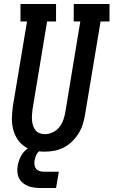

<svg xmlns="http://www.w3.org/2000/svg" viewBox="-20 -755 571 966"><path d="M204 8Q176 8 148.5 1.5Q121 -5 99.5 -21Q78 -37 64.5 -60Q51 -83 45 -109.5Q39 -136 40 -164.5Q41 -193 45 -222L116 -647H83V-735H262V-647H217L144 -207Q142 -193 141 -178.5Q140 -164 141 -150.5Q142 -137 146 -124Q150 -111 158 -100.5Q166 -90 179 -85Q192 -80 206 -80Q226 -80 246 -89.5Q266 -99 279 -116Q292 -133 299 -153Q306 -173 309 -193L384 -647H351V-735H531V-647H486L408 -179Q404 -154 396.5 -130Q389 -106 375.5 -84Q362 -62 343 -43.5Q324 -25 301 -13Q278 -1 253 3.5Q228 8 204 8ZM187 191Q170 191 153.5 189Q137 187 122.5 181.5Q108 176 95.5 166Q83 156 76 142Q69 128 67.5 111.5Q66 95 69 78Q73 56 83.5 34.5Q94 13 112.5 -3Q131 -19 154 -25.5Q177 -32 199 -32L194 0Q185 0 177.5 5.5Q170 11 165.5 19Q161 27 158.5 35.5Q156 44 154 52Q152 64 153.5 75Q155 86 161.5 94Q168 102 178.5 105.5Q189 109 201 109H276L262 191Z"/></svg>

Font: Iosevka Slab Semibold Oblique
Style: Regular
Weight: 600
Italic angle: -9°
Monospace: yes
Designer: Belleve Invis
Foundry: Belleve Invis
Version: Version 11.1.1; ttfautohint (v1.8.3)